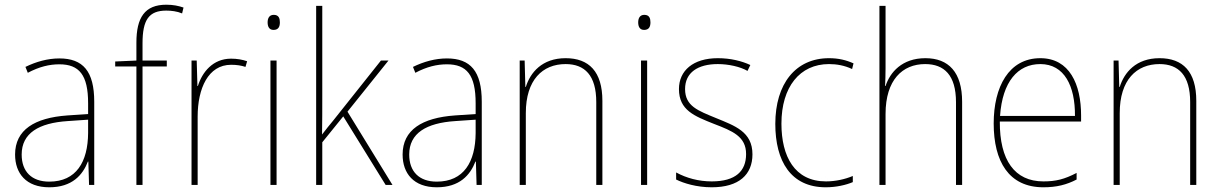

<svg xmlns="http://www.w3.org/2000/svg" viewBox="-20 -785 5177 815"><path d="M232 -537C182 -537 133 -523 88 -501L98 -476C147 -502 190 -512 232 -512C316 -512 354 -467 354 -347V-301L266 -295C127 -285 44 -234 44 -129C44 -49 91 10 189 10C286 10 331 -42 353 -99H355L358 0H380V-353C380 -483 332 -537 232 -537ZM267 -271 354 -277V-220C353 -98 304 -14 189 -14C114 -14 72 -57 72 -129C72 -220 145 -263 267 -271Z M688 -503V-528H585V-601C585 -701 612 -740 686 -740C707 -740 732 -737 753 -728L759 -753C738 -760 716 -765 686 -765C594 -765 559 -710 559 -604V-528L469 -524V-503H559V0H585V-503Z M961 -536C883 -536 838 -478 820 -420H818L815 -528H793V0H819V-290C819 -410 864 -510 961 -510C985 -510 1004 -507 1022 -501L1029 -525C1009 -532 986 -536 961 -536Z M1142 -722C1122 -722 1116 -706 1116 -690C1116 -673 1122 -658 1141 -658C1162 -658 1168 -672 1168 -690C1168 -706 1164 -722 1142 -722ZM1154 -528H1128V0H1154Z M1348 -376V-760H1322V0H1348V-181L1437 -291L1617 0H1646L1455 -311L1629 -528H1597L1395 -274C1377 -252 1366 -239 1347 -214C1348 -271 1348 -318 1348 -376Z M1877 -537C1827 -537 1778 -523 1733 -501L1743 -476C1792 -502 1835 -512 1877 -512C1961 -512 1999 -467 1999 -347V-301L1911 -295C1772 -285 1689 -234 1689 -129C1689 -49 1736 10 1834 10C1931 10 1976 -42 1998 -99H2000L2003 0H2025V-353C2025 -483 1977 -537 1877 -537ZM1912 -271 1999 -277V-220C1998 -98 1949 -14 1834 -14C1759 -14 1717 -57 1717 -129C1717 -220 1790 -263 1912 -271Z M2381 -538C2281 -538 2231 -477 2212 -416H2210L2207 -528H2186V0H2212V-305C2212 -446 2283 -513 2381 -513C2462 -513 2511 -465 2511 -352V0H2537V-357C2537 -481 2480 -538 2381 -538Z M2715 -722C2695 -722 2689 -706 2689 -690C2689 -673 2695 -658 2714 -658C2735 -658 2741 -672 2741 -690C2741 -706 2737 -722 2715 -722ZM2727 -528H2701V0H2727Z M3174 -130C3174 -226 3099 -251 3019 -284C2944 -315 2888 -334 2888 -407C2888 -477 2942 -513 3027 -513C3072 -513 3122 -502 3153 -484L3165 -509C3129 -526 3081 -538 3027 -538C2922 -538 2862 -485 2862 -407C2862 -317 2928 -292 3011 -259C3089 -229 3147 -206 3147 -131C3147 -59 3103 -15 3001 -15C2946 -15 2894 -29 2850 -53V-23C2882 -7 2937 10 3001 10C3117 10 3174 -44 3174 -130Z M3485 10C3530 10 3572 0 3600 -12V-38C3567 -24 3526 -15 3486 -15C3353 -15 3297 -121 3297 -260C3297 -416 3375 -513 3499 -513C3532 -513 3565 -507 3597 -492L3603 -516C3572 -530 3539 -538 3499 -538C3357 -538 3271 -429 3271 -259C3271 -101 3337 10 3485 10Z M3739 -495V-760H3713V0H3739V-301C3739 -446 3811 -513 3907 -513C3988 -513 4038 -466 4038 -351V0H4064V-353C4064 -478 4007 -538 3908 -538C3809 -538 3758 -478 3739 -420H3737C3738 -446 3739 -464 3739 -495Z M4396 -538C4262 -538 4198 -416 4198 -261C4198 -100 4262 10 4409 10C4465 10 4508 -1 4550 -23V-51C4498 -24 4462 -15 4409 -15C4287 -15 4223 -105 4224 -269H4569V-295C4569 -427 4520 -538 4396 -538ZM4396 -513C4498 -513 4544 -420 4543 -293H4225C4235 -438 4300 -513 4396 -513Z M4902 -538C4802 -538 4752 -477 4733 -416H4731L4728 -528H4707V0H4733V-305C4733 -446 4804 -513 4902 -513C4983 -513 5032 -465 5032 -352V0H5058V-357C5058 -481 5001 -538 4902 -538Z"/></svg>

Font: Noto Sans Gurmukhi SemiCondensed Thin
Style: Regular
Weight: 100
Width: 4
Designer: Jelle Bosma - Monotype Design Team
Foundry: Monotype Imaging Inc.
Version: Version 2.004